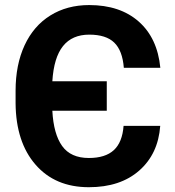

<svg xmlns="http://www.w3.org/2000/svg" viewBox="-20 -741 700 770"><path d="M622.6 -236.3Q614.3 -123.5 538.3 -56.9Q462.4 9.8 336.4 9.8Q201.2 9.8 122.6 -80.6Q43.9 -170.9 42.5 -326.7V-377.4Q42.5 -481.4 78.6 -559.3Q114.7 -637.2 181.9 -679Q249 -720.7 337.9 -720.7Q461.4 -720.7 536.4 -654.5Q611.3 -588.4 623 -469.2H476.6Q471.2 -538.1 438.2 -570.1Q405.3 -602.1 337.9 -602.1Q269.5 -602.1 232.7 -556.2Q195.8 -510.3 189.9 -415H408.2V-296.9H189.9Q194.8 -203.6 229.2 -155.5Q263.7 -107.4 336.4 -107.4Q402.3 -107.4 436.5 -138.9Q470.7 -170.4 475.6 -236.3Z"/></svg>

Font: Roboto-o
Style: o-Bold
Weight: 700
Designer: Google
Version: Version 2.134; 2016; ttfautohint (v1.6)